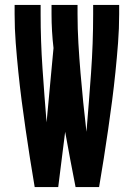

<svg xmlns="http://www.w3.org/2000/svg" viewBox="-20 -755 540 775"><path d="M120 0Q110 -58 101 -116Q92 -174 83.5 -232Q75 -290 67.5 -348Q60 -406 54 -464.5Q48 -523 43.5 -581.5Q39 -640 39 -698V-735H144V-698Q144 -589 151.5 -479.5Q159 -370 168 -261L196 -561Q192 -595 190 -629.5Q188 -664 188 -698V-735H293V-698Q293 -639 296.5 -579.5Q300 -520 305 -460.5Q310 -401 316 -341.5Q322 -282 329 -223Q339 -342 347.5 -460.5Q356 -579 356 -698V-735H461V-698Q461 -640 456.5 -581.5Q452 -523 446 -464.5Q440 -406 432.5 -348Q425 -290 416.5 -232Q408 -174 399 -116Q390 -58 380 0H285Q274 -56 263.5 -111.5Q253 -167 243 -223L215 0Z"/></svg>

Font: Iosevka Extrabold
Style: Regular
Weight: 800
Monospace: yes
Designer: Belleve Invis
Foundry: Belleve Invis
Version: Version 32.5.0; ttfautohint (v1.8.4)